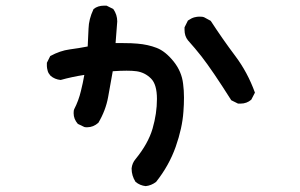

<svg xmlns="http://www.w3.org/2000/svg" viewBox="-20 -544 1040 666"><path d="M436.5 41V40Q438.5 21.5 450.2 7.8Q494.1 -45.9 509.3 -98.1Q524.4 -150.4 524.4 -200.7Q524.4 -251 503.9 -271.5Q482.4 -293 453.1 -296.9Q439.5 -298.8 418.9 -298.8Q398.4 -298.8 371.1 -296.9Q363.3 -252.9 355 -207Q346.7 -161.1 321.3 -118.2Q303.7 -102.5 282.2 -102.5Q274.4 -102.5 272.5 -103.5L250 -114.3Q235.4 -130.9 235.4 -151.4Q235.4 -162.1 237.3 -165Q252.9 -195.3 260.7 -228.5Q267.6 -255.9 272.5 -284.2Q228.5 -277.3 190.4 -266.6Q169.9 -268.6 155.3 -281.2Q147.5 -290 145.5 -297.9Q142.6 -308.6 142.6 -314.5Q142.6 -320.3 142.6 -326.2L154.3 -349.6Q188.5 -368.2 221.7 -372.6Q254.9 -377 284.2 -382.8Q286.1 -412.1 287.1 -444.8Q288.1 -477.5 303.7 -510.7L304.7 -512.7Q319.3 -524.4 340.8 -524.4Q343.8 -524.4 349.6 -524.4L373 -512.7Q386.7 -493.2 386.7 -469.7Q386.7 -468.8 380.9 -394.5Q398.4 -394.5 408.2 -394.5Q437.5 -394.5 457 -392.6Q493.2 -389.6 523.4 -377.9Q553.7 -366.2 582 -331.1Q610.4 -295.9 615.2 -252.9Q618.2 -230.5 618.2 -205.6Q618.2 -180.7 616.2 -156.2Q612.3 -99.6 589.4 -34.7Q566.4 30.3 521.5 86.9Q504.9 99.6 485.4 101.6Q465.8 99.6 450.2 86.9Q436.5 65.4 436.5 41ZM620.1 -440.4Q620.1 -443.4 620.1 -449.2L631.8 -472.7Q644.5 -481.4 654.3 -483.9Q664.1 -486.3 670.9 -486.3Q683.6 -486.3 687.5 -484.4L710.9 -471.7Q752.9 -407.2 795.9 -350.1Q838.9 -293 864.3 -222.7L851.6 -198.2Q835.9 -184.6 814.5 -184.6Q811.5 -184.6 805.7 -184.6L782.2 -196.3Q716.8 -299.8 678.7 -348.6Q657.2 -376 631.8 -404.3Q620.1 -418.9 620.1 -440.4Z"/></svg>

Font: JasonHandwriting2
Style: SemiBold
Weight: 600
Version: Version 1.04.7